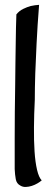

<svg xmlns="http://www.w3.org/2000/svg" viewBox="-20 -676 230 784"><path d="M139.6 -656.2Q132.8 -569.3 129.4 -498.5Q126 -427.7 124 -376Q122.1 -315.4 122.1 -268.6Q119.1 -210 118.7 -155.8Q118.2 -101.6 121.1 -57.6Q124 -13.7 131.3 17.6Q138.7 48.8 150.4 60.5Q143.6 66.4 132.8 72.8Q122.1 79.1 109.9 83Q97.7 86.9 85.4 87.4Q73.2 87.9 63.5 82Q47.9 74.2 44.4 55.7Q41 37.1 40 14.6Q40 4.9 40 -29.8Q40 -64.5 40 -112.8Q40 -161.1 40.5 -217.8Q41 -274.4 42 -329.1Q42 -372.1 43 -418.9Q43.9 -460 44.4 -511.2Q44.9 -562.5 46.9 -617.2Q58.6 -631.8 74.7 -639.6Q90.8 -647.5 105.5 -651.4Q123 -655.3 139.6 -656.2Z"/></svg>

Font: Rancho
Style: Regular
Weight: 400
Designer: Font Diner, Inc
Foundry: Font Diner, Inc
Version: Version 1.000